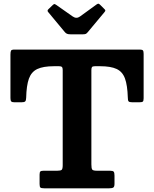

<svg xmlns="http://www.w3.org/2000/svg" viewBox="-20 -1018 832 1038"><path d="M330.5 -844.5 241.5 -951.5Q232.5 -960.5 242.5 -969L265.5 -991Q272 -997 275 -996.2Q278 -995.5 285.5 -990.5L373 -929Q393 -915 412 -928.5L503 -994.5Q509.5 -999 513.2 -997.8Q517 -996.5 523 -990.5L542.5 -971Q549 -965 549.5 -961.8Q550 -958.5 544.5 -952L453.5 -843Q448.5 -837 443.8 -834.8Q439 -832.5 427.5 -832.5H361.5Q348.5 -832.5 342 -835.5Q335.5 -838.5 330.5 -844.5ZM194 -23V-74Q194 -87.5 198.5 -91.2Q203 -95 216 -95H290Q308.5 -95 313.8 -100.2Q319 -105.5 319 -125V-639.5Q319 -651 315 -655.5Q311 -660 299.5 -660H271.5Q213.5 -660 181.5 -644.8Q149.5 -629.5 136.2 -592.5Q123 -555.5 121.5 -489.5Q121 -474.5 116.2 -469.8Q111.5 -465 95.5 -465H58Q44.5 -465 40.5 -470Q36.5 -475 36.5 -488V-722.5Q36.5 -739 39.8 -744.5Q43 -750 59.5 -750H736Q749 -750 752.8 -745.2Q756.5 -740.5 756.5 -726.5V-487Q756.5 -472 751.8 -468.5Q747 -465 731.5 -465H696Q679 -465 675 -470.2Q671 -475.5 671 -490.5Q669 -556.5 655.8 -593.2Q642.5 -630 610.8 -645Q579 -660 521.5 -660H493Q480.5 -660 477.2 -655.2Q474 -650.5 474 -638.5V-129.5Q474 -108 478.5 -101.5Q483 -95 504 -95H574Q590 -95 594.5 -90Q599 -85 599 -69V-24.5Q599 -8 592.2 -4Q585.5 0 570.5 0H219Q203.5 0 198.8 -3.8Q194 -7.5 194 -23Z"/></svg>

Font: Besley*
Style: Bold
Weight: 700
Designer: Owen Earl
Foundry: indestructible type*
Version: Version 2.000; ttfautohint (v1.8.3)